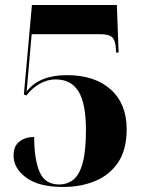

<svg xmlns="http://www.w3.org/2000/svg" viewBox="-20 -734 569 764"><path d="M231 10Q135 10 84.5 -27Q34 -64 34 -115Q34 -153 57.5 -171Q81 -189 116 -189Q116 -100 137.5 -50Q159 0 215 0Q249 0 273 -20Q297 -40 309.5 -87.5Q322 -135 322 -216Q322 -322 292.5 -370Q263 -418 201 -418Q169 -418 138.5 -401Q108 -384 85 -354L75 -358L107 -714H445L452 -525H442L441 -542Q439 -574 426 -586Q413 -598 378 -598H106L86 -370Q136 -435 246 -435Q357 -435 420.5 -378Q484 -321 484 -220Q484 -139 450.5 -88.5Q417 -38 359.5 -14Q302 10 231 10Z"/></svg>

Font: Noto Serif Display SemiCondensed ExtraBold
Style: Regular
Weight: 800
Width: 4
Designer: Monotype Design Team
Foundry: Monotype Imaging Inc.
Version: Version 2.009